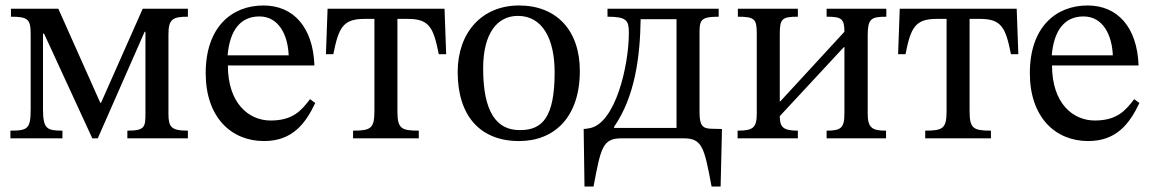

<svg xmlns="http://www.w3.org/2000/svg" viewBox="-20 -505 4210 701"><path d="M666 0V-28C605 -28 595 -41 595 -90V-379C595 -435 610 -444 666 -444V-473H501L349 -130H346L193 -473H20V-444C82 -444 92 -435 92 -380V-108C92 -35 82 -28 18 -28V0H208V-28C150 -28 137 -35 137 -108V-382H141L317 0H337L508 -389H511V-90C511 -40 508 -28 445 -28V0Z M1112 -143C1080 -101 1049 -65 968 -65C888 -65 812 -128 812 -266H1128C1123 -406 1051 -485 942 -485C825 -485 731 -405 731 -238C731 -77 824 10 944 10C1047 10 1095 -53 1131 -129ZM811 -303C819 -396 859 -445 927 -445C998 -445 1031 -377 1034 -303Z M1609 -307 1603 -473H1176L1170 -307H1197C1216 -402 1231 -436 1310 -436H1347V-100C1347 -36 1334 -28 1269 -28V0H1509V-28C1444 -28 1431 -36 1431 -100V-436H1470C1548 -436 1563 -403 1582 -307Z M1875 -485C1740 -485 1651 -387 1651 -242C1651 -80 1735 10 1875 10C2005 10 2097 -78 2097 -246C2097 -394 2012 -485 1875 -485ZM1871 -447C1960 -447 2005 -364 2005 -241C2005 -78 1961 -30 1879 -30C1793 -29 1744 -96 1744 -255C1744 -383 1795 -447 1871 -447Z M2475 0C2544 0 2551 32 2578 176H2611L2616 -34L2576 -35C2547 -36 2534 -45 2534 -94V-364C2534 -429 2530 -444 2604 -444V-473H2198V-444C2267 -444 2276 -431 2276 -386C2276 -263 2226 -54 2133 -37C2124 -35 2118 -35 2111 -34L2114 176H2147C2174 33 2180 0 2250 0ZM2450 -38H2222V-42C2298 -152 2317 -296 2319 -435H2450Z M3216 -473H2998V-444C3052 -444 3063 -437 3063 -389L2829 -135H2827V-379C2827 -436 2834 -444 2893 -444V-473H2674V-444C2736 -444 2743 -435 2743 -381V-91C2743 -38 2729 -28 2673 -28V0H2893V-28C2839 -28 2827 -41 2827 -81L3061 -333H3063V-91C3063 -38 3051 -28 2998 -28V0H3215V-28C3164 -28 3148 -38 3148 -91V-374C3148 -436 3159 -444 3216 -444Z M3698 -307 3692 -473H3265L3259 -307H3286C3305 -402 3320 -436 3399 -436H3436V-100C3436 -36 3423 -28 3358 -28V0H3598V-28C3533 -28 3520 -36 3520 -100V-436H3559C3637 -436 3652 -403 3671 -307Z M4121 -143C4089 -101 4058 -65 3977 -65C3897 -65 3821 -128 3821 -266H4137C4132 -406 4060 -485 3951 -485C3834 -485 3740 -405 3740 -238C3740 -77 3833 10 3953 10C4056 10 4104 -53 4140 -129ZM3820 -303C3828 -396 3868 -445 3936 -445C4007 -445 4040 -377 4043 -303Z"/></svg>

Font: STIX Two Math
Style: Regular
Weight: 400
Designer: Ross Mills, John Hudson & Paul Hanslow, Tiro Typeworks Ltd; with portions MicroPress Inc., with additions and correction
Foundry: Tiro Typeworks Ltd
Version: Version 2.02 b142